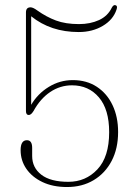

<svg xmlns="http://www.w3.org/2000/svg" viewBox="-20 -743 535 773"><path d="M63 -138.5Q63 -178.5 88.5 -178.5Q109.5 -178.5 109.5 -147.5V-115Q109.5 -68 146.5 -39.5Q183.5 -11 255.5 -11Q325 -11 372.2 -61.2Q419.5 -111.5 419.5 -211Q419.5 -302.5 378.2 -351Q337 -399.5 270 -399.5Q222 -399.5 182 -372.5Q142 -345.5 115 -296Q105 -280 96 -280Q84.5 -280 84.5 -296V-693Q84.5 -713.5 103 -713.5Q113 -713.5 130 -701Q166.5 -675 205.2 -660.5Q244 -646 298 -646Q343.5 -646 378.8 -662.2Q414 -678.5 430 -712Q437.5 -726 446.5 -721.5Q449.5 -720.5 450.8 -716.5Q452 -712.5 449 -704Q435.5 -663.5 393.8 -638.8Q352 -614 297 -614Q184 -614 105.5 -677.5V-321Q132 -366 176.5 -393.2Q221 -420.5 273 -420.5Q329 -420.5 370 -393.5Q411 -366.5 433.2 -319.5Q455.5 -272.5 455.5 -211.5Q455.5 -145 429.5 -95.2Q403.5 -45.5 357.2 -17.8Q311 10 250 10Q193 10 151 -10Q109 -30 86 -63.5Q63 -97 63 -138.5Z"/></svg>

Font: Fraunces 72pt Soft Thin
Style: Regular
Weight: 100
Version: Version 1.000;[b76b70a41]